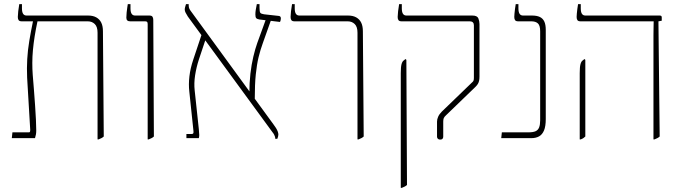

<svg xmlns="http://www.w3.org/2000/svg" viewBox="-20 -667 3302 927"><path d="M451 6V-509Q451 -538 437.5 -551Q424 -564 404 -564H85Q74 -564 70 -569.5Q66 -575 66 -585Q66 -594 68 -612.5Q70 -631 73 -647H86V-627Q86 -609 91.5 -600.5Q97 -592 108 -592H405Q429 -592 445 -583Q461 -574 469 -557.5Q477 -541 477 -516L481 -8Q477 -4 470.5 -0.5Q464 3 456 6ZM37 0 40 -28H120Q124 -28 125 -31.5Q126 -35 126 -39L111 -292Q109 -338 111.5 -381.5Q114 -425 121.5 -470Q129 -515 139 -563V-570H161V-564Q153 -527 147.5 -492.5Q142 -458 139 -425.5Q136 -393 136 -363Q136 -333 138 -306Q141 -270 144 -231.5Q147 -193 149.5 -156.5Q152 -120 153.5 -89Q155 -58 155 -37Q155 -26 153.5 -18Q152 -10 149 0Z M693 6V-550Q693 -558 690.5 -561Q688 -564 681 -564H609Q599 -564 594.5 -568.5Q590 -573 590 -582Q590 -594 591.5 -607Q593 -620 594.5 -630.5Q596 -641 597 -647H610V-627Q610 -609 615.5 -600.5Q621 -592 632 -592H701Q712 -592 716 -586.5Q720 -581 720 -571L723 -8Q719 -4 712.5 -0.5Q706 3 698 6Z M1309 3Q1309 -3 1307.5 -7.5Q1306 -12 1303.5 -17Q1301 -22 1296 -28L887 -587Q880 -598 876 -606Q872 -614 872 -621Q872 -627 874 -633.5Q876 -640 878 -647H891V-642Q891 -632 894 -625.5Q897 -619 901 -614L1300 -67Q1307 -58 1312.5 -49Q1318 -40 1321 -32Q1324 -24 1324 -17Q1324 -13 1322.5 -7.5Q1321 -2 1319 3ZM880 0V-20H905Q911 -20 913 -23Q915 -26 914 -35L894 -225Q890 -260 894.5 -298.5Q899 -337 913 -379L953 -499H980L940 -379Q928 -342 922 -303.5Q916 -265 920 -230L940 -43Q942 -22 942 -15Q942 -8 940 0ZM1210 -185 1184 -218Q1184 -267 1189 -311Q1194 -355 1203 -393Q1212 -431 1222 -459L1266 -580H1292L1249 -459Q1237 -426 1228.5 -391Q1220 -356 1215 -308Q1210 -260 1210 -185ZM1332 -561 1232 -573Q1221 -575 1217 -579.5Q1213 -584 1213 -597Q1213 -608 1215 -620.5Q1217 -633 1220 -647H1233V-629Q1233 -610 1237 -605Q1241 -600 1255 -598L1327 -590Q1332 -589 1334 -586Q1336 -583 1336 -578Q1336 -574 1335 -569.5Q1334 -565 1332 -561Z M1706 6V-509Q1706 -538 1692.5 -551Q1679 -564 1659 -564H1402Q1391 -564 1387 -569.5Q1383 -575 1383 -585Q1383 -594 1385 -612.5Q1387 -631 1390 -647H1403V-627Q1403 -609 1408.5 -600.5Q1414 -592 1425 -592H1660Q1684 -592 1700 -583Q1716 -574 1724 -557.5Q1732 -541 1732 -516L1736 -8Q1732 -4 1725.5 -0.5Q1719 3 1711 6Z M2105 7Q2098 7 2094 3Q2090 -1 2090 -7V-80Q2090 -91 2095.5 -103.5Q2101 -116 2113 -128L2258 -268Q2263 -272 2265 -275.5Q2267 -279 2267.5 -283Q2268 -287 2268 -291V-545Q2268 -554 2263 -559Q2258 -564 2249 -564H1919Q1908 -564 1904 -569.5Q1900 -575 1900 -585Q1900 -594 1902 -612.5Q1904 -631 1907 -647H1920V-627Q1920 -609 1925.5 -600.5Q1931 -592 1942 -592H2260Q2284 -592 2289.5 -578.5Q2295 -565 2295 -551V-297Q2295 -285 2293 -276.5Q2291 -268 2287 -261.5Q2283 -255 2276 -248L2134 -111Q2125 -103 2122.5 -96.5Q2120 -90 2120 -80V-7Q2120 -1 2116.5 3Q2113 7 2105 7ZM1915 240V-314Q1915 -343 1918.5 -356.5Q1922 -370 1929 -375L1938 -382L1942 -378L1945 226Q1941 230 1934.5 233.5Q1928 237 1920 240Z M2400 0 2403 -28H2531Q2554 -28 2566 -33.5Q2578 -39 2583 -52Q2588 -65 2588 -86V-516Q2588 -544 2577 -554Q2566 -564 2546 -564H2482Q2471 -564 2467 -569.5Q2463 -575 2463 -585Q2463 -591 2464 -601.5Q2465 -612 2466.5 -624Q2468 -636 2470 -647H2483V-627Q2483 -609 2488.5 -600.5Q2494 -592 2505 -592H2548Q2572 -592 2586.5 -585Q2601 -578 2608 -563Q2615 -548 2615 -523V-92Q2615 -57 2606.5 -37Q2598 -17 2582.5 -8.5Q2567 0 2545 0Z M3135 6V-444Q3135 -473 3135 -496Q3135 -519 3135.5 -535.5Q3136 -552 3136 -563V-564H2783Q2772 -564 2768 -569.5Q2764 -575 2764 -585Q2764 -591 2765 -601.5Q2766 -612 2767.5 -624Q2769 -636 2771 -647H2784V-627Q2784 -609 2789.5 -600.5Q2795 -592 2806 -592H3165Q3170 -592 3172.5 -590Q3175 -588 3175 -583V-567L3159 -564L3165 -8Q3161 -4 3154.5 -0.5Q3148 3 3140 6ZM2779 6V-314Q2779 -343 2782.5 -356.5Q2786 -370 2793 -375L2802 -382L2806 -378V-8Q2802 -4 2797 -0.5Q2792 3 2784 6Z"/></svg>

Font: Noto Serif Hebrew Thin
Style: Regular
Weight: 250
Version: Version 2.003